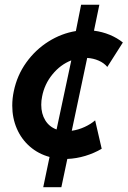

<svg xmlns="http://www.w3.org/2000/svg" viewBox="-20 -658 533 802"><path d="M187 -2.4Q140.1 -15.1 104.7 -45.9Q69.3 -76.7 50.3 -120.8Q31.2 -165 31.2 -216.8Q31.2 -247.1 37.6 -276.9Q51.3 -343.3 89.8 -397Q128.4 -450.7 182.6 -484.6Q236.8 -518.6 296.9 -528.3L318.8 -638.2H395L372.6 -529.8Q407.2 -525.4 438.5 -512.5Q469.7 -499.5 493.2 -480.5L428.2 -378.4Q414.6 -395 392.1 -404.8Q369.6 -414.6 344.2 -416L279.8 -111.8Q307.6 -115.7 333.5 -127.7Q359.4 -139.6 377.4 -155.3L404.8 -36.6Q373.5 -18.1 336.2 -6.8Q298.8 4.4 261.2 5.9L236.3 124H160.6ZM152.3 -220.2Q152.3 -183.1 168.9 -155.8Q185.5 -128.4 216.3 -117.2L277.8 -405.8Q232.4 -388.2 199 -347.2Q165.5 -306.2 155.8 -254.4Q152.3 -237.8 152.3 -220.2Z"/></svg>

Font: Reddit Sans Fudge
Style: Bold
Weight: 700
Italic angle: -11.25°
Designer: Stephen Hutchings
Version: Version 1.013